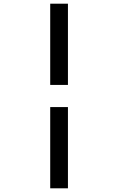

<svg xmlns="http://www.w3.org/2000/svg" viewBox="-20 -770 640 1040"><path d="M252 250V-190H348V250ZM252 -310V-750H348V-310Z"/></svg>

Font: Source Code Pro ExtraLight SemiBold
Style: Italic
Weight: 600
Italic angle: -11°
Monospace: yes
Version: Version 1.016;hotconv 1.0.116;makeotfexe 2.5.65601